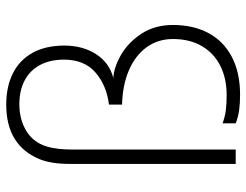

<svg xmlns="http://www.w3.org/2000/svg" viewBox="-107 -668 789 615"><g transform="rotate(-90 287.5 -360.5)"><path d="M291 14Q264.5 14 242.2 11Q220 8 200 0V-42Q222.5 -34 242.8 -31.5Q263 -29 291 -29Q344 -29 384.5 -49.5Q425 -70 447.5 -108.8Q470 -147.5 470 -201Q470 -249 443.8 -285.2Q417.5 -321.5 370 -342Q322.5 -362.5 260 -364V-406Q321.5 -413.5 362.8 -449.2Q404 -485 404 -550Q404 -594.5 386.8 -626.8Q369.5 -659 337.5 -676Q305.5 -693 261 -693Q212.5 -693 175.8 -670.8Q139 -648.5 126 -606Q120.5 -588 118.2 -566.8Q116 -545.5 116 -521V0H70V-532Q70 -590.5 85 -628Q106.5 -680.5 150 -707.8Q193.5 -735 260 -735Q317.5 -735 360 -713.8Q402.5 -692.5 425.8 -650.8Q449 -609 449 -549Q449 -490 421.5 -447.2Q394 -404.5 345 -392Q378.5 -390.5 418.5 -367.8Q458.5 -345 486.8 -302.2Q515 -259.5 515 -201Q515 -136 489.2 -87.5Q463.5 -39 413 -12.5Q362.5 14 291 14Z"/></g></svg>

Font: Vela Sans GX ExtLt
Style: Regular
Weight: 200
Designer: Principal design: Mikhail Sharanda - project Manrope.
Design modification: Ravid Balaliev
Foundry: Mikhail Sharanda
Version: Version 1.001